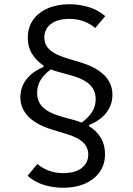

<svg xmlns="http://www.w3.org/2000/svg" viewBox="-20 -730 626 905"><path d="M475 -4Q475 45 450 80.5Q425 116 380.5 135.5Q336 155 277 155Q232 155 188.5 142Q145 129 110 99L156 43Q180 63 210.5 74.5Q241 86 278 86Q334 86 365 62Q396 38 396 -2Q396 -27 383.5 -45Q371 -63 348 -76Q325 -89 292 -99L229 -118Q176 -134 142 -157Q108 -180 92 -209Q76 -238 76 -271Q76 -319 104.5 -356Q133 -393 185 -414V-421Q152 -443 131.5 -475.5Q111 -508 111 -552Q111 -600 135.5 -635.5Q160 -671 204.5 -690.5Q249 -710 308 -710Q353 -710 397 -697Q441 -684 476 -654L429 -598Q405 -618 375 -629.5Q345 -641 307 -641Q252 -641 220.5 -617.5Q189 -594 189 -553Q189 -528 201.5 -510Q214 -492 237.5 -479Q261 -466 293 -456L356 -437Q410 -421 444 -398Q478 -375 494 -346.5Q510 -318 510 -284Q510 -236 481.5 -199Q453 -162 400 -141V-135Q436 -113 455.5 -80Q475 -47 475 -4ZM431 -263Q431 -291 418.5 -312Q406 -333 380 -348.5Q354 -364 314 -375L252 -392Q244 -394 236 -397Q228 -400 220 -403Q190 -382 172.5 -354.5Q155 -327 155 -292Q155 -250 183 -223.5Q211 -197 271 -180L333 -163Q341 -161 349.5 -158Q358 -155 365 -152Q395 -174 413 -201Q431 -228 431 -263Z"/></svg>

Font: IBM Plex Sans Var
Style: Regular
Weight: 400
Designer: Mike Abbink, Paul van der Laan, Pieter van Rosmalen
Foundry: Bold Monday
Version: Version 3.000